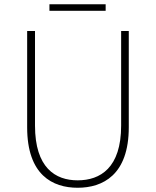

<svg xmlns="http://www.w3.org/2000/svg" viewBox="-20 -872 734 905"><path d="M346 13C464 13 587 -47 587 -272V-726H551V-280C551 -81 453 -22 346 -22C241 -22 145 -81 145 -280V-726H108V-272C108 -47 228 13 346 13ZM213 -821H478V-852H213Z"/></svg>

Font: Harano Aji Gothic ExtraLight
Style: Regular
Weight: 250
Foundry: Masamichi Hosoda
Version: HaranoAjiGothic-ExtraLight version 20230610;ttx 4.39.4